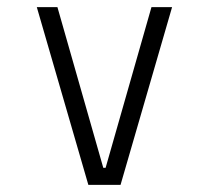

<svg xmlns="http://www.w3.org/2000/svg" viewBox="-20 -520 590 540"><path d="M228.5 0 83.5 -500H141.5L270.5 -48H277L406 -500H464L319 0Z"/></svg>

Font: Trispace SemiCondensed ExtraLight
Style: Regular
Weight: 200
Width: 4
Designer: Tyler Finck
Foundry: Etcetera Type Company
Version: Version 1.210; ttfautohint (v1.8.3)